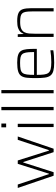

<svg xmlns="http://www.w3.org/2000/svg" viewBox="950 -1732 791 2730"><g transform="rotate(-90 1345.0 -367.5)"><path d="M211 0 37 -510H86L234 -67H240L380 -510H428L568 -67H575L721 -510H769L595 0H546L406 -431H399L261 0Z M899 -675V-743H953V-675ZM903 0V-510H949V0Z M1143 0V-743H1189V0Z M1383 0V-743H1429V0Z M1818 8Q1745 8 1701.5 -4Q1658 -16 1635.5 -45Q1613 -74 1606 -125Q1599 -176 1599 -254Q1599 -328 1604 -378.5Q1609 -429 1629.5 -460Q1650 -491 1695 -504.5Q1740 -518 1819 -518Q1889 -518 1928.5 -505Q1968 -492 1986.5 -462Q2005 -432 2010 -381.5Q2015 -331 2015 -256V-239H1645Q1645 -176 1650.5 -136Q1656 -96 1673.5 -73.5Q1691 -51 1727.5 -42Q1764 -33 1826 -33Q1865 -33 1912.5 -36.5Q1960 -40 1995 -46V-5Q1965 1 1915.5 4.5Q1866 8 1818 8ZM1645 -278H1969V-296Q1969 -357 1962 -393.5Q1955 -430 1937.5 -448Q1920 -466 1890.5 -471.5Q1861 -477 1816 -477Q1758 -477 1724 -470Q1690 -463 1673 -442Q1656 -421 1650.5 -381.5Q1645 -342 1645 -278Z M2184 0V-510H2223L2226 -429H2230Q2239 -453 2257.5 -473Q2276 -493 2312 -505.5Q2348 -518 2409 -518Q2489 -518 2528 -498Q2567 -478 2580 -434.5Q2593 -391 2593 -320V0H2547V-309Q2547 -364 2541 -397Q2535 -430 2519 -447Q2503 -464 2473.5 -470Q2444 -476 2396 -476Q2334 -476 2300 -460Q2266 -444 2251 -415Q2236 -386 2233 -347.5Q2230 -309 2230 -264V0Z"/></g></svg>

Font: Saira ExtraLight
Style: Regular
Weight: 200
Designer: Hector Gatti with collaboration of the Omnibus-Type team
Foundry: Omnibus-Type
Version: Version 1.100; ttfautohint (v1.8.3)